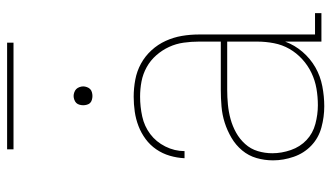

<svg xmlns="http://www.w3.org/2000/svg" viewBox="-216 -708 932 540"><g transform="rotate(-90 250.0 -438.0)"><path d="M221 8Q191 8 161.5 0Q132 -8 110.5 -28.5Q89 -49 79 -78Q69 -107 69 -136Q69 -160 75.5 -182.5Q82 -205 97 -223Q112 -241 132.5 -253Q153 -265 175 -272Q197 -279 220.5 -281Q244 -283 267 -283H403V-345Q403 -366 400 -387.5Q397 -409 388 -428.5Q379 -448 364.5 -464.5Q350 -481 331 -491.5Q312 -502 291 -506Q270 -510 248 -510Q220 -510 192.5 -504Q165 -498 143 -481.5Q121 -465 108 -439Q95 -413 95 -385H75Q76 -406 82 -426.5Q88 -447 100 -464.5Q112 -482 129 -494.5Q146 -507 165.5 -514.5Q185 -522 206 -525Q227 -528 248 -528Q272 -528 296 -523.5Q320 -519 341 -507.5Q362 -496 378.5 -478Q395 -460 405 -438Q415 -416 419 -392.5Q423 -369 423 -345V-18H483V0H403V-102Q393 -75 374 -53Q355 -31 330.5 -17Q306 -3 277.5 2.5Q249 8 221 8ZM224 -10Q248 -10 271 -14Q294 -18 315 -28Q336 -38 353.5 -54Q371 -70 382.5 -90Q394 -110 398.5 -133.5Q403 -157 403 -180V-265H267Q247 -265 226 -263Q205 -261 185 -255.5Q165 -250 147 -240Q129 -230 115 -214.5Q101 -199 95 -179Q89 -159 89 -138Q89 -112 98 -86Q107 -60 126 -42Q145 -24 171.5 -17Q198 -10 224 -10ZM250 -644Q245 -644 239.5 -645.5Q234 -647 230.5 -650.5Q227 -654 225.5 -659.5Q224 -665 224 -670Q224 -675 225.5 -680.5Q227 -686 230.5 -689.5Q234 -693 239.5 -695Q245 -697 250 -697Q255 -697 260.5 -695Q266 -693 269.5 -689.5Q273 -686 275 -680.5Q277 -675 277 -670Q277 -665 275 -659.5Q273 -654 269.5 -650.5Q266 -647 260.5 -645.5Q255 -644 250 -644ZM100 -866V-884H400V-866Z"/></g></svg>

Font: Iosevka Curly Slab Thin
Style: Regular
Weight: 100
Monospace: yes
Designer: Belleve Invis
Foundry: Belleve Invis
Version: Version 22.1.2; ttfautohint (v1.8.4)